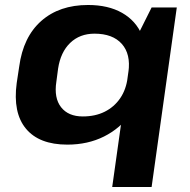

<svg xmlns="http://www.w3.org/2000/svg" viewBox="-20 -570 761 770"><path d="M250 10Q137 10 84 -54Q31 -118 47 -237L57 -303Q73 -422 145.5 -486Q218 -550 333 -550Q414 -550 469.5 -518.5Q525 -487 549.5 -429Q574 -371 563 -292L557 -251Q546 -172 504 -113.5Q462 -55 397 -22.5Q332 10 250 10ZM312 -103Q362 -103 400 -122Q438 -141 462 -176Q486 -211 492 -260L495 -281Q505 -353 468.5 -394Q432 -435 359 -435Q300 -435 261.5 -398Q223 -361 213 -295L206 -242Q196 -177 225 -140Q254 -103 312 -103ZM689 -540 588 180H430L509 -382L588 -540Z"/></svg>

Font: Pathway Extreme 8pt Thin 12pt
Style: Bold Italic
Weight: 700
Italic angle: -8°
Version: Version 1.001;gftools[0.9.26]